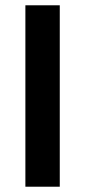

<svg xmlns="http://www.w3.org/2000/svg" viewBox="-20 -706 322 726"><path d="M76 0V-686H206V0Z"/></svg>

Font: Archivo SemiBold
Style: Regular
Weight: 600
Designer: Hector Gatti
Foundry: Omnibus-Type
Version: Version 2.001